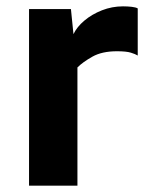

<svg xmlns="http://www.w3.org/2000/svg" viewBox="-20 -585 478 605"><path d="M71.5 0V-556.5H203.5L211.5 -477.5Q222.5 -500.5 246 -520.2Q269.5 -540 301.2 -552.5Q333 -565 367.5 -565Q382.5 -565 395.2 -563.5Q408 -562 414 -558.5V-410Q407 -414.5 392.5 -419Q378 -423.5 348.5 -423.5Q301.5 -423.5 271.2 -406.5Q241 -389.5 224 -372.5V0Z"/></svg>

Font: Merriweather Sans
Style: Bold
Weight: 700
Designer: Eben Sorkin
Foundry: Eben Sorkin
Version: Version 1.008; ttfautohint (v1.7.19-72a1) -l 8 -r 50 -G 200 